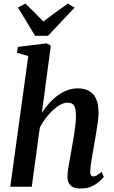

<svg xmlns="http://www.w3.org/2000/svg" viewBox="-20 -1064 648 1094"><path d="M441 10Q411.5 10 394.5 1.2Q377.5 -7.5 370.8 -23.2Q364 -39 364.5 -60Q364.5 -73 367 -91.5Q369.5 -110 373.2 -131.8Q377 -153.5 381.2 -176.2Q385.5 -199 389 -219.5Q392.5 -241 396.8 -265Q401 -289 404.8 -314Q408.5 -339 410.8 -362.5Q413 -386 412.5 -406.5Q412.5 -434.5 407.2 -450.2Q402 -466 391.5 -472.5Q381 -479 364 -479Q345.5 -479 324.2 -467.5Q303 -456 281.5 -436.2Q260 -416.5 240.8 -391.2Q221.5 -366 207 -338L161 0H38.5L141 -744.5L76 -763.5L82.5 -797L245.5 -817L269.5 -804L218.5 -420Q236 -449 258.5 -474.2Q281 -499.5 307.2 -519Q333.5 -538.5 362.8 -549.5Q392 -560.5 423 -560.5Q459 -560.5 485.8 -546.8Q512.5 -533 527 -502Q541.5 -471 541.5 -420Q541.5 -400.5 537.5 -370.2Q533.5 -340 528 -306.8Q522.5 -273.5 517.5 -245.5Q514.5 -226.5 510.8 -205.2Q507 -184 503.2 -163Q499.5 -142 497 -123Q494.5 -104 494 -89Q493.5 -71.5 498.8 -65Q504 -58.5 511 -58.5Q521 -58.5 531.5 -64.5Q542 -70.5 559 -84.5L571.5 -56Q566 -48.5 549 -32.5Q532 -16.5 504.8 -3.2Q477.5 10 441 10ZM180 -860 82.5 -1021 125 -1043.5Q151 -1018.5 176.5 -992.8Q202 -967 227 -941.5Q261 -967.5 296 -992.8Q331 -1018 366.5 -1043.5L405 -1020.5L253.5 -860Z"/></svg>

Font: Merriweather 36pt SemiBold
Style: Italic
Weight: 600
Italic angle: -7.8°
Version: Version 2.101